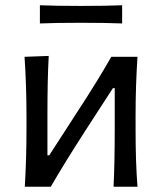

<svg xmlns="http://www.w3.org/2000/svg" viewBox="-20 -713 618 733"><path d="M132.3 -623.5V-692.9Q191.4 -690.4 289.6 -690.4Q387.2 -690.4 446.3 -692.9V-623.5Q387.2 -626 289.6 -626Q191.4 -626 132.3 -623.5ZM173.8 0H74.7Q81.1 -106.4 81.1 -219.2V-269Q81.1 -386.2 73.7 -496.1L166 -499.5Q161.1 -409.7 161.1 -277.8V-120.1H168L274.4 -284.7Q352.1 -403.3 404.8 -496.1H504.9Q497.6 -386.2 497.6 -269V-219.2Q497.6 -92.3 504.9 0H413.6Q418 -92.8 418 -216.3V-376.5H411.1L305.7 -213.9Q226.6 -91.3 173.8 0Z"/></svg>

Font: Commissioner Flair
Style: Regular
Weight: 400
Designer: Kostas Bartsokas
Foundry: Kostas Bartsokas
Version: Version 1.000